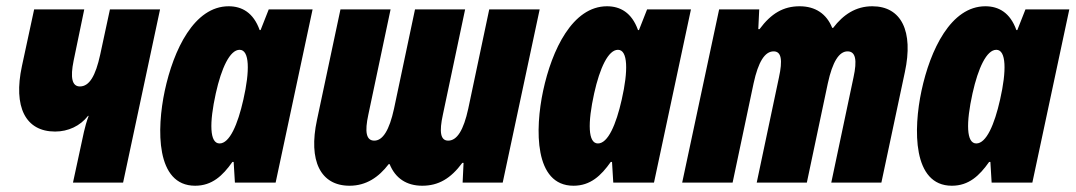

<svg xmlns="http://www.w3.org/2000/svg" viewBox="-20 -583 3434 613"><path d="M213 0H373L491 -553H331L300 -409C285 -340 265 -307 235 -307C210 -307 204 -335 215 -389L249 -553H89L50 -372C22 -242 61 -163 156 -163C198 -163 236 -181 261 -213H263C257 -197 251 -176 248 -162Z M603 10C657 10 691 -22 722 -66H726L730 0H860L978 -553H838L812 -487H809C789 -543 752 -563 710 -563C600 -563 534 -424 506 -293C480 -171 477 10 603 10ZM681 -125C649 -125 648 -190 669 -285C687 -366 714 -424 745 -424C777 -424 778 -357 757 -265C739 -185 713 -125 681 -125Z M1096 10C1149 10 1189 -17 1221 -59H1224C1242 -14 1278 10 1328 10C1380 10 1419 -13 1456 -63H1460L1457 0H1585L1703 -553H1542L1475 -236C1460 -167 1439 -134 1411 -134C1386 -134 1382 -162 1394 -217L1465 -553H1305L1238 -236C1223 -167 1202 -134 1175 -134C1149 -134 1144 -162 1156 -217L1227 -553H1067L992 -200C964 -70 1003 10 1096 10Z M1811 10C1865 10 1899 -22 1930 -66H1934L1938 0H2068L2186 -553H2046L2020 -487H2017C1997 -543 1960 -563 1918 -563C1808 -563 1742 -424 1714 -293C1688 -171 1685 10 1811 10ZM1889 -125C1857 -125 1856 -190 1877 -285C1895 -366 1922 -424 1953 -424C1985 -424 1986 -357 1965 -265C1947 -185 1921 -125 1889 -125Z M2158 0H2319L2386 -317C2401 -386 2422 -419 2450 -419C2475 -419 2479 -391 2467 -336L2396 0H2556L2623 -317C2638 -386 2659 -419 2686 -419C2712 -419 2717 -391 2705 -336L2634 0H2794L2869 -353C2897 -483 2858 -563 2765 -563C2712 -563 2672 -536 2640 -494H2637C2619 -539 2583 -563 2533 -563C2481 -563 2442 -540 2405 -490H2401L2404 -553H2276Z M3019 10C3073 10 3107 -22 3138 -66H3142L3146 0H3276L3394 -553H3254L3228 -487H3225C3205 -543 3168 -563 3126 -563C3016 -563 2950 -424 2922 -293C2896 -171 2893 10 3019 10ZM3097 -125C3065 -125 3064 -190 3085 -285C3103 -366 3130 -424 3161 -424C3193 -424 3194 -357 3173 -265C3155 -185 3129 -125 3097 -125Z"/></svg>

Font: Noto Sans ExtraCondensed Black
Style: Italic
Weight: 900
Width: 2
Italic angle: -12°
Designer: Monotype Design Team
Foundry: Monotype Imaging Inc.
Version: Version 2.013